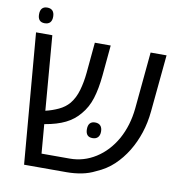

<svg xmlns="http://www.w3.org/2000/svg" viewBox="-83 -835 874 914"><g transform="rotate(10 353.5 -378.0)"><path d="M93.3 0 40 -630.4H118.7L148.4 -270.5Q181.2 -278.3 210.9 -292.2Q240.7 -306.2 260.3 -329.1Q283.2 -356.9 294.7 -397Q306.2 -437 310.5 -482.4L324.2 -630.4H400.9L387.2 -482.9Q380.9 -417.5 366.2 -370.8Q351.6 -324.2 321.8 -289.6Q294.4 -256.3 254.6 -236.8Q214.8 -217.3 157.7 -207.5Q156.7 -207.5 155.8 -207.3Q154.8 -207 154.3 -207L166 -66.4H302.2Q369.6 -66.4 427.2 -102.8Q484.9 -139.2 522.5 -205.1Q559.6 -272 567.9 -356.4L593.8 -630.4H670.9L644.5 -355.5Q639.2 -299.3 623 -250.2Q606.9 -201.2 581.1 -158.7Q554.7 -115.7 520 -83Q485.4 -50.3 437.5 -29.8Q406.2 -13.7 370.8 -6.8Q335.4 0 297.4 0ZM391.6 -181.2Q358.4 -181.2 358.4 -218.8Q358.4 -237.8 366.9 -247.3Q375.5 -256.8 391.6 -256.8Q408.7 -256.8 417.7 -247.1Q426.8 -237.3 426.8 -218.8Q426.8 -200.7 417.7 -190.9Q408.7 -181.2 391.6 -181.2ZM72.3 -680.2Q55.7 -680.2 47.4 -689.7Q39.1 -699.2 39.1 -717.8Q39.1 -736.8 47.6 -746.3Q56.2 -755.9 72.3 -755.9Q89.8 -755.9 98.6 -746.1Q107.4 -736.3 107.4 -717.8Q107.4 -699.2 98.6 -689.7Q89.8 -680.2 72.3 -680.2Z"/></g></svg>

Font: Wonky
Style: Regular
Weight: 400
Designer: Monotype Design Team
Foundry: Monotype Imaging Inc.
Version: Version 3.000